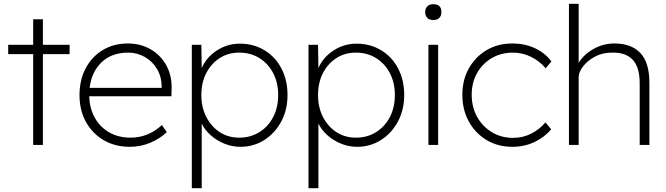

<svg xmlns="http://www.w3.org/2000/svg" viewBox="-20 -760 3494 1007"><path d="M154 0V-476H23V-525H154V-659H205V-525H345V-476H205V0Z M661 10Q583 10 523.5 -25Q464 -60 430.5 -121Q397 -182 397 -261Q397 -341 429.5 -402Q462 -463 519 -497.5Q576 -532 651 -532Q717 -532 770 -501.5Q823 -471 853 -416Q883 -361 880 -288L879 -255H448Q450 -190 478 -141Q506 -92 554 -65Q602 -38 665 -38Q757 -38 829 -104L855 -67Q818 -32 767.5 -11Q717 10 661 10ZM652 -484Q566 -484 513 -433.5Q460 -383 450 -299H828V-307Q827 -359 803 -399Q779 -439 739 -461.5Q699 -484 652 -484Z M986 227V-525H1036L1038 -403Q1062 -459 1117 -495Q1172 -531 1238 -531Q1310 -531 1367 -496.5Q1424 -462 1456 -401Q1488 -340 1488 -262Q1488 -184 1455 -122.5Q1422 -61 1366 -25.5Q1310 10 1241 10Q1198 10 1158 -6Q1118 -22 1086.5 -49.5Q1055 -77 1038 -112V227ZM1235 -38Q1294 -38 1340.5 -67Q1387 -96 1413 -146.5Q1439 -197 1439 -262Q1439 -326 1413 -376Q1387 -426 1341 -455Q1295 -484 1234 -484Q1177 -484 1132.5 -455.5Q1088 -427 1062 -377Q1036 -327 1036 -261Q1036 -197 1062 -146.5Q1088 -96 1132.5 -67Q1177 -38 1235 -38Z M1598 227V-525H1648L1650 -403Q1674 -459 1729 -495Q1784 -531 1850 -531Q1922 -531 1979 -496.5Q2036 -462 2068 -401Q2100 -340 2100 -262Q2100 -184 2067 -122.5Q2034 -61 1978 -25.5Q1922 10 1853 10Q1810 10 1770 -6Q1730 -22 1698.5 -49.5Q1667 -77 1650 -112V227ZM1847 -38Q1906 -38 1952.5 -67Q1999 -96 2025 -146.5Q2051 -197 2051 -262Q2051 -326 2025 -376Q1999 -426 1953 -455Q1907 -484 1846 -484Q1789 -484 1744.5 -455.5Q1700 -427 1674 -377Q1648 -327 1648 -261Q1648 -197 1674 -146.5Q1700 -96 1744.5 -67Q1789 -38 1847 -38Z M2253 -655Q2231 -655 2220.5 -666.5Q2210 -678 2210 -697Q2210 -715 2221 -726.5Q2232 -738 2253 -738Q2295 -738 2295 -697Q2295 -678 2284.5 -666.5Q2274 -655 2253 -655ZM2227 0V-525H2278V0Z M2668 10Q2591 10 2532 -25.5Q2473 -61 2439 -122.5Q2405 -184 2405 -263Q2405 -341 2439 -401.5Q2473 -462 2532 -497Q2591 -532 2668 -532Q2733 -532 2786 -507Q2839 -482 2872 -438L2842 -402Q2811 -439 2766 -461.5Q2721 -484 2671 -484Q2608 -484 2559.5 -455.5Q2511 -427 2482.5 -377.5Q2454 -328 2454 -263Q2454 -198 2482.5 -147Q2511 -96 2560 -66.5Q2609 -37 2671 -37Q2722 -37 2765 -58.5Q2808 -80 2841 -118L2871 -82Q2836 -40 2783 -15Q2730 10 2668 10Z M2964 0V-740H3015V-430Q3040 -473 3091.5 -502.5Q3143 -532 3202 -532Q3291 -532 3338.5 -482Q3386 -432 3386 -325V0H3335V-323Q3335 -408 3298 -447Q3261 -486 3190 -484Q3139 -484 3099.5 -462.5Q3060 -441 3037.5 -411Q3015 -381 3015 -356V0Z"/></svg>

Font: Readex Pro ExtraLight
Style: Regular
Weight: 200
Designer: Bonnie Shaver-Troup, Thomas Jockin
Foundry: Lexend
Version: Version 1.203; ttfautohint (v1.8.3)